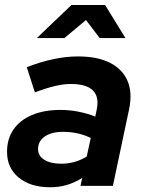

<svg xmlns="http://www.w3.org/2000/svg" viewBox="-20 -761 585 786"><path d="M185.6 5.6Q105 5.6 56.9 -33.9Q8.8 -73.3 8.8 -139.4Q8.8 -192.7 35.3 -231Q61.7 -269.3 110.9 -290.2Q160.1 -311 227.9 -311Q264.7 -311 301.2 -303.8Q337.7 -296.6 370 -283.8L375.8 -311.3Q387 -364.3 360.3 -390.8Q333.7 -417.2 269.7 -417.2Q241.3 -417.2 206.5 -409.2Q171.7 -401.1 122.6 -383.2L89.7 -485.9Q148.1 -508.6 200.3 -519.3Q252.4 -530 298.9 -530Q378.3 -530 429.8 -504.2Q481.3 -478.3 502.1 -429.8Q522.8 -381.3 508.4 -313.4L442.1 0H309.5L316.4 -32.4Q284.5 -12.7 252.7 -3.6Q220.8 5.6 185.6 5.6ZM231.8 -90.8Q260 -90.8 285.9 -98.3Q311.7 -105.8 335.1 -120.3L351.5 -196.4Q299.6 -221.3 238.3 -221.3Q191 -221.3 163.4 -202.3Q135.8 -183.3 135.8 -150.7Q135.8 -123 161.4 -106.9Q186.9 -90.8 231.8 -90.8ZM130.9 -605.3 272.5 -740.6H410.2L493.4 -605.3H388.1L332 -678.9L243.7 -605.3Z"/></svg>

Font: Red Hat Display VF
Style: Italic
Weight: 300
Italic angle: -12°
Designer: Pentagram, MCKL
Foundry: Pentagram, MCKL
Version: Version 1.023